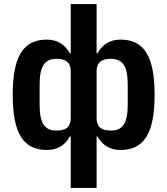

<svg xmlns="http://www.w3.org/2000/svg" viewBox="-20 -730 828 950"><path d="M330 -55H326C301 -10 263 12 212 12C96 12 43 -69 43 -261C43 -453 96 -534 212 -534C264 -534 301 -510 326 -466H330V-710H458V-466H462C487 -510 524 -534 576 -534C692 -534 745 -453 745 -261C745 -69 692 12 576 12C525 12 487 -10 462 -55H458V200H330ZM260 -84C311 -84 330 -106 330 -145V-377C330 -416 311 -439 260 -439C200 -439 176 -401 176 -310V-212C176 -121 200 -84 260 -84ZM528 -84C588 -84 612 -121 612 -212V-310C612 -401 588 -439 528 -439C477 -439 458 -416 458 -377V-145C458 -106 477 -84 528 -84Z"/></svg>

Font: Plexus Sans SemiBold
Style: Regular
Weight: 600
Version: Version 2.001;PS 002.001;hotconv 1.0.70;makeotf.lib2.5.58329